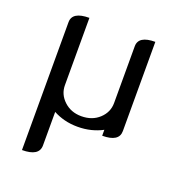

<svg xmlns="http://www.w3.org/2000/svg" viewBox="-123 -579 812 875"><g transform="rotate(20 282.5 -141.5)"><path d="M280.8 8.1Q247 8.1 217.2 0.5Q187.4 -7.1 162.6 -20.7V141.9Q162.6 194.4 79.8 194.4V-425.8Q79.8 -476.8 162.6 -476.8V-150.5Q162.6 -106.1 196.5 -74.5Q230.3 -42.9 280.8 -42.9Q333.3 -42.9 367.2 -74.5Q401 -106.1 401 -150.5V-425.8Q401 -476.8 482.3 -476.8V-43.9Q482.3 8.1 401 8.1V-20.7Q375.8 -7.1 345.5 0.5Q315.2 8.1 280.8 8.1Z"/></g></svg>

Font: Myanmar KatKuu
Style: Regular
Weight: 400
Designer: Khon Soe Zaw Thu
Foundry: MPUA
Version: Version 1.00 September 13, 2016, initial release